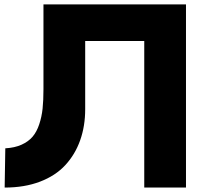

<svg xmlns="http://www.w3.org/2000/svg" viewBox="-20 -845 920 865"><path d="M1 0 3.9 -176.8Q46.4 -179.2 77.1 -193.1Q107.9 -207 126.7 -229Q145.5 -251 156.7 -284.9Q168 -318.8 171.9 -355.7Q175.8 -392.6 175.8 -442.9V-825.2H817.9V0H629.9V-660.2H363.8V-353Q363.8 -276.9 341.1 -212.9Q318.4 -148.9 274.2 -101.1Q230 -53.2 160.2 -26.6Q90.3 0 1 0Z"/></svg>

Font: Hussar Preview
Style: Bold
Weight: 700
Foundry: Cannot Into Space Fonts, PlusOne Fonts
Version: Version 2.29RC2 "Millennial"